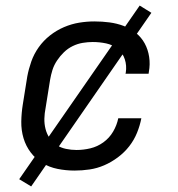

<svg xmlns="http://www.w3.org/2000/svg" viewBox="-20 -605 640 690"><path d="M248 8Q217 8 187 2Q157 -4 132.5 -19Q108 -34 90.5 -57Q73 -80 64.5 -108.5Q56 -137 56.5 -168Q57 -199 62 -230L78 -330Q83 -357 92.5 -384Q102 -411 119 -435Q136 -459 159.5 -477.5Q183 -496 210 -507.5Q237 -519 264.5 -523.5Q292 -528 319 -528Q347 -528 373.5 -524.5Q400 -521 424 -512Q448 -503 468 -487Q488 -471 500 -449Q512 -427 516 -400.5Q520 -374 515 -347L514 -340H431L432 -344Q436 -369 428.5 -392Q421 -415 403 -429.5Q385 -444 361.5 -449Q338 -454 313 -454Q296 -454 277.5 -451Q259 -448 241.5 -439.5Q224 -431 210 -417.5Q196 -404 185 -387.5Q174 -371 168.5 -353.5Q163 -336 160 -318L144 -218Q140 -198 139.5 -179Q139 -160 143.5 -142Q148 -124 158 -109Q168 -94 183 -84Q198 -74 217 -70Q236 -66 255 -66Q280 -66 305 -72Q330 -78 351.5 -93.5Q373 -109 386.5 -132Q400 -155 405 -180H488Q483 -154 472.5 -128Q462 -102 444.5 -79.5Q427 -57 403.5 -39.5Q380 -22 354.5 -11Q329 0 302 4Q275 8 248 8ZM92 65 49 39 482 -585 524 -559Z"/></svg>

Font: Iosevka Aile Oblique
Style: Regular
Weight: 400
Italic angle: -9°
Designer: Belleve Invis
Foundry: Belleve Invis
Version: Version 31.1.0; ttfautohint (v1.8.4)